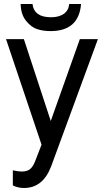

<svg xmlns="http://www.w3.org/2000/svg" viewBox="-20 -719 518 957"><path d="M378 -524H468L235 110Q194 218 100 218Q69 218 44 205V130Q71 136 88 136Q114 136 129 124.5Q144 113 155 85L187 2L10 -524H99L233 -116ZM83 -699H142Q150 -633 234 -633Q274 -633 298 -650Q322 -667 325 -699H384Q373 -564 232 -564Q196 -564 166 -573.5Q136 -583 110 -615Q84 -647 83 -699Z"/></svg>

Font: ColatingCofangSans
Style: Regular
Weight: 400
Foundry: GNU
Version: Version 412.227;June 27, 2022;FontCreator 11.0.0.2412 32-bit